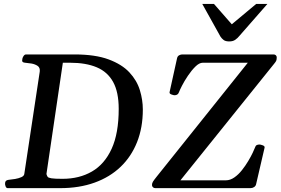

<svg xmlns="http://www.w3.org/2000/svg" viewBox="-20 -975 1454 995"><path d="M6.3 -24.9Q6.3 -41 23.9 -43Q40 -44.4 58.6 -47.6Q77.1 -50.8 91.1 -57.1Q105 -63.5 106 -74.2L186 -604Q188.5 -624.5 175 -633.5Q161.6 -642.6 142.8 -645.8Q124 -648.9 109.9 -649.9Q94.7 -651.4 94.7 -660.6Q94.7 -662.6 95.7 -668Q95.2 -673.3 101.1 -683.1Q106.9 -692.9 115.2 -692.9H365.7Q473.6 -692.9 542.7 -667.2Q611.8 -641.6 650.6 -599.9Q689.5 -558.1 704.8 -507.8Q720.2 -457.5 720.2 -407.2Q720.2 -314 690.4 -238.8Q660.6 -163.6 605 -110.4Q549.3 -57.1 470.2 -28.6Q391.1 0 292 0H20Q12.2 0 8.8 -9.8Q5.4 -19.5 6.3 -24.9ZM220.7 -73.2Q223.1 -64.5 226.6 -59.1Q230 -53.7 246.3 -51Q262.7 -48.3 303.7 -48.3Q391.1 -48.3 456.5 -86.2Q522 -124 558.6 -204.1Q595.2 -284.2 595.2 -410.6Q595.2 -497.6 566.4 -550Q537.6 -602.5 481.4 -626.2Q425.3 -649.9 342.8 -649.9H305.7ZM767.6 -16.1Q767.6 -25.4 772.7 -33.7Q777.8 -42 793.5 -61.5L1264.2 -649.9H1030.8Q1012.7 -649.9 992.7 -630.1Q972.7 -610.4 954.1 -582.8Q935.5 -555.2 923.1 -530.8Q910.6 -506.3 907.7 -497.6Q904.3 -488.3 898.4 -484.9Q892.6 -481.4 884.3 -481.4Q878.9 -481.4 867.9 -485.6Q856.9 -489.7 858.9 -498L897.5 -672.9Q899.9 -684.1 908.4 -688.5Q917 -692.9 924.3 -692.9H1397.5Q1404.8 -692.9 1409.4 -688.7Q1414.1 -684.6 1414.1 -677.7Q1414.1 -666.5 1411.6 -660.6Q1409.2 -654.8 1401.4 -645.5L915 -40.5H1150.4Q1172.9 -40.5 1194.3 -55.4Q1215.8 -70.3 1233.9 -93.3Q1252 -116.2 1266.4 -140.4Q1280.8 -164.6 1289.8 -183.8Q1298.8 -203.1 1301.3 -210Q1304.2 -219.7 1310.1 -222.9Q1315.9 -226.1 1324.7 -226.1Q1330.1 -226.1 1341.6 -221.9Q1353 -217.8 1351.1 -209.5L1307.1 -20Q1305.2 -11.2 1296.9 -5.6Q1288.6 0 1277.8 0H784.7Q777.8 0 772.7 -4.6Q767.6 -9.3 767.6 -16.1ZM1168 -760.3Q1148.9 -760.3 1139.2 -767.6Q1129.4 -774.9 1122.6 -785.2L1028.3 -954.6H1088.9L1181.2 -849.1L1307.6 -954.6H1365.7L1221.2 -789.6Q1211.4 -777.3 1199.2 -768.8Q1187 -760.3 1168 -760.3Z"/></svg>

Font: Gelasio Medium
Style: Italic
Weight: 500
Italic angle: -8.5°
Designer: Eben Sorkin
Foundry: Eben Sorkin
Version: Version 1.008